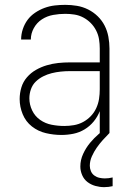

<svg xmlns="http://www.w3.org/2000/svg" viewBox="-20 -548 540 791"><path d="M233 8Q201 8 169 0.5Q137 -7 111.5 -27Q86 -47 73.5 -77.5Q61 -108 61 -140Q61 -164 68 -187.5Q75 -211 91 -229.5Q107 -248 128 -260Q149 -272 172.5 -279Q196 -286 220 -288.5Q244 -291 268 -291H391V-348Q391 -367 388 -386Q385 -405 376 -422.5Q367 -440 353.5 -453.5Q340 -467 323 -476Q306 -485 287 -488Q268 -491 249 -491Q224 -491 199 -486.5Q174 -482 153 -468.5Q132 -455 119.5 -432.5Q107 -410 107 -385H67Q67 -407 74 -428Q81 -449 93.5 -466Q106 -483 124.5 -495.5Q143 -508 163.5 -515.5Q184 -523 205.5 -525.5Q227 -528 249 -528Q273 -528 297 -524Q321 -520 343 -509Q365 -498 382.5 -481Q400 -464 411 -442.5Q422 -421 426.5 -396.5Q431 -372 431 -348V0H391V-90Q382 -67 366 -47.5Q350 -28 328.5 -15Q307 -2 282.5 3Q258 8 233 8ZM245 -29Q265 -29 285 -32.5Q305 -36 322.5 -45.5Q340 -55 354 -69.5Q368 -84 376.5 -102.5Q385 -121 388 -140.5Q391 -160 391 -180V-255H268Q249 -255 230 -253Q211 -251 193 -246.5Q175 -242 158 -233.5Q141 -225 127.5 -212Q114 -199 107.5 -180.5Q101 -162 101 -143Q101 -117 112.5 -93Q124 -69 145.5 -54Q167 -39 193 -34Q219 -29 245 -29ZM409 223Q391 223 373 218Q355 213 340.5 202Q326 191 318.5 173.5Q311 156 311 138Q311 111 322.5 86Q334 61 351 40.5Q368 20 388.5 2.5Q409 -15 431 -30V0Q417 14 403.5 29Q390 44 378.5 60.5Q367 77 358.5 96Q350 115 350 135Q350 146 354.5 157Q359 168 368.5 175Q378 182 389.5 184.5Q401 187 412 187Q420 187 428 186Q436 185 444 183V219Q435 221 426.5 222Q418 223 409 223Z"/></svg>

Font: Iosevka Term Curly Extralight
Style: Regular
Weight: 200
Designer: Belleve Invis
Foundry: Belleve Invis
Version: Version 32.3.0